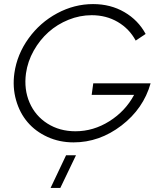

<svg xmlns="http://www.w3.org/2000/svg" viewBox="-20 -691 792 945"><path d="M50.8 -331.1Q64 -423.3 120.4 -501.7Q176.8 -580.1 261.2 -625.5Q345.7 -670.9 438 -670.9Q524.4 -670.9 592.3 -631.3Q660.2 -591.8 696.8 -523.9L647.9 -491.2Q616.7 -549.3 559.8 -582.8Q502.9 -616.2 431.2 -616.2Q373 -616.2 317.4 -593.8Q261.7 -571.3 218.8 -533Q175.8 -494.6 146 -441.7Q116.2 -388.7 107.9 -330.1Q97.2 -251.5 125.5 -186Q153.8 -120.6 213.6 -82.8Q273.4 -44.9 351.1 -44.9Q439.9 -44.9 518.6 -94.5Q597.2 -144 640.1 -224.1H431.2L439 -280.8H721.2Q686 -156.2 577.9 -73.2Q469.7 9.8 341.8 9.8Q272.5 9.8 213.6 -17.1Q154.8 -43.9 116 -89.4Q77.1 -134.8 59.1 -198Q41 -261.2 50.8 -331.1ZM229 233.9 305.2 73.2H354L276.9 233.9Z"/></svg>

Font: Human Sans Light
Style: Italic
Weight: 300
Italic angle: -8°
Designer: Tim Radville
Foundry: Continuum
Version: Version 1.000;FEAKit 1.0